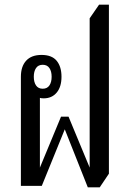

<svg xmlns="http://www.w3.org/2000/svg" viewBox="-20 -792 554 818"><path d="M354 6 256 -241 158 0H69V-465Q69 -509 91.5 -533.5Q114 -558 157 -558Q201 -558 221.5 -533Q242 -508 242 -465Q242 -422 221.5 -397.5Q201 -373 166 -373Q156 -373 150 -375V-78L240 -295H272L362 -78V-714L402 -772H444V-52L405 6ZM162 -414Q181 -414 190.5 -428Q200 -442 200 -465Q200 -488 190.5 -502Q181 -516 162 -516Q143 -516 133.5 -502Q124 -488 124 -465Q124 -442 133.5 -428Q143 -414 162 -414Z"/></svg>

Font: Noto Serif Thai ExtraCondensed
Style: Regular
Weight: 400
Width: 2
Designer: Monotype Design Team
Foundry: Monotype Imaging Inc.
Version: Version 2.002; ttfautohint (v1.8.4.7-5d5b)